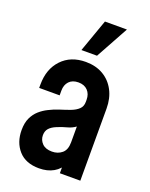

<svg xmlns="http://www.w3.org/2000/svg" viewBox="-148 -858 740 948"><g transform="rotate(20 222.5 -384.0)"><path d="M176.5 12.5Q106.5 12.5 69.2 -29.5Q32 -71.5 32 -136Q32 -174 44.2 -200Q56.5 -226 76.2 -243.5Q96 -261 119.5 -272.5Q146.5 -286.5 175 -295.2Q203.5 -304 228 -313.2Q252.5 -322.5 267.5 -336.8Q282.5 -351 282.5 -375V-386Q282.5 -416 264.8 -434.5Q247 -453 216 -453Q184.5 -453 167.2 -434.5Q150 -416 150 -386V-361H42.5V-378.5Q42.5 -460.5 89.8 -510.5Q137 -560.5 216 -560.5Q268.5 -560.5 307.5 -537.8Q346.5 -515 368.2 -474Q390 -433 390 -378.5V0H282.5V-82.5L301 -58.5Q284.5 -24 252.5 -5.8Q220.5 12.5 176.5 12.5ZM208.5 -87Q239.5 -87 261 -105Q282.5 -123 282.5 -162V-245.5Q263.5 -231.5 238.2 -225Q213 -218.5 188.5 -208Q165 -198.5 152.2 -184.5Q139.5 -170.5 139.5 -148Q139.5 -123 157.2 -105Q175 -87 208.5 -87ZM174.5 -608 235.5 -780H351L256.5 -608Z"/></g></svg>

Font: Mohave Light SemiBold
Style: Regular
Weight: 600
Version: Version 2.003